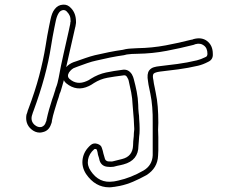

<svg xmlns="http://www.w3.org/2000/svg" viewBox="-20 -755 1040 821"><path d="M150 -188Q130 -188 113 -203Q87 -226 93 -264Q95 -269 96.5 -274Q98 -279 99 -283L101 -288Q130 -365 147.5 -431Q165 -497 175 -559Q178 -580 182 -601.5Q186 -623 190 -643L196 -672Q199 -686 203 -696.5Q207 -707 214 -716Q228 -734 249 -735Q269 -737 284 -720Q305 -698 305 -662V-657Q304 -653 303.5 -647.5Q303 -642 301 -636L297 -618Q289 -581 280 -543.5Q271 -506 263 -468Q276 -482 294 -489L306 -493Q326 -500 346 -507Q366 -514 386 -519Q416 -526 446 -532Q476 -538 505 -542L518 -545Q529 -547 540.5 -547.5Q552 -548 568 -549Q630 -550 688.5 -561Q747 -572 797 -585Q799 -585 800.5 -585.5Q802 -586 803 -586L808 -588Q842 -597 865 -580Q890 -561 890 -525Q892 -500 869 -490Q848 -479 827 -474Q784 -464 742.5 -458.5Q701 -453 665 -449Q643 -446 637 -440Q631 -433 636 -412L638 -398Q640 -388 642 -378.5Q644 -369 646 -358Q652 -330 654.5 -298.5Q657 -267 657 -230Q655 -200 657 -169V-133Q657 -123 657 -112Q657 -101 656 -90Q654 -36 606 -6Q577 10 549 22Q521 34 492 40Q486 41 480.5 42Q475 43 469 44H467Q462 45 457 45.5Q452 46 447 46Q387 46 348 -11Q328 -42 333.5 -76Q339 -110 368 -135Q380 -145 396 -140Q413 -135 416 -121Q418 -116 419.5 -110Q421 -104 422 -99Q424 -93 425.5 -87Q427 -81 429 -75Q431 -70 434.5 -68Q438 -66 441 -65Q446 -65 452 -64.5Q458 -64 462 -65Q469 -67 476 -68.5Q483 -70 490 -72L502 -75Q547 -86 549 -133Q549 -149 552 -173Q552 -179 552.5 -186Q553 -193 554 -201V-206Q553 -213 553 -224Q553 -235 552 -246Q551 -252 551 -258Q551 -264 550 -270Q549 -279 548.5 -288.5Q548 -298 547 -307Q546 -334 541 -360Q536 -386 530 -411Q529 -416 524 -424Q523 -427 519 -430.5Q515 -434 510 -433L503 -432Q470 -428 439.5 -422.5Q409 -417 382 -400Q369 -391 360 -387Q308 -362 263 -399Q256 -405 253 -412Q250 -401 247 -390.5Q244 -380 241 -370Q240 -366 238.5 -362Q237 -358 235 -354Q233 -346 230.5 -338Q228 -330 225 -322Q219 -302 212.5 -281Q206 -260 202 -239Q202 -236 201.5 -233.5Q201 -231 200 -228L199 -226Q190 -196 163 -190Q159 -189 156 -188.5Q153 -188 150 -188ZM251 -712H250Q239 -710 233 -702Q224 -690 219 -668L213 -639Q209 -619 205 -597.5Q201 -576 198 -556Q179 -432 123 -280L121 -275Q120 -271 118.5 -267Q117 -263 116 -259Q111 -236 128 -221Q142 -209 157 -212Q172 -217 176 -233L177 -235Q178 -237 178.5 -239Q179 -241 179 -243Q184 -266 190 -287.5Q196 -309 203 -330Q206 -338 208.5 -345.5Q211 -353 213 -360Q215 -365 216 -369Q217 -373 218 -377Q223 -389 226 -400.5Q229 -412 231 -423Q240 -473 251.5 -523.5Q263 -574 274 -623L278 -642Q281 -653 281 -660L282 -663Q282 -679 278 -688Q274 -697 267 -704Q261 -712 251 -712ZM387 -118Q384 -118 383 -117Q361 -98 356.5 -72.5Q352 -47 368 -24Q404 30 464 21H466Q471 20 476.5 19Q482 18 486 17Q513 11 539.5 0.5Q566 -10 594 -26Q631 -48 633 -91V-230Q634 -301 623 -354Q621 -364 619 -373.5Q617 -383 615 -393L613 -407Q607 -439 618 -454Q626 -464 638 -467.5Q650 -471 662 -472Q698 -476 739 -481.5Q780 -487 822 -497Q830 -499 839.5 -502.5Q849 -506 859 -511Q867 -514 867 -525Q867 -550 851 -561Q837 -572 815 -566L810 -564Q809 -563 807 -563Q805 -563 803 -562Q752 -549 692 -537.5Q632 -526 568 -525Q542 -525 522 -522L510 -519Q481 -515 451 -509Q421 -503 392 -496Q373 -492 353 -485Q333 -478 314 -471L301 -466Q287 -462 275 -445Q265 -428 278 -417Q309 -390 350 -408Q355 -410 359.5 -412.5Q364 -415 368 -418Q400 -438 433.5 -445Q467 -452 500 -456L507 -457Q530 -459 544 -437Q547 -431 549 -426.5Q551 -422 552 -417Q559 -391 564.5 -363.5Q570 -336 571 -307Q571 -299 571.5 -290Q572 -281 573 -272Q574 -266 574.5 -260Q575 -254 575 -248Q576 -236 576.5 -225Q577 -214 577 -207V-199Q577 -191 576.5 -184Q576 -177 575 -171Q574 -159 573.5 -150Q573 -141 572 -132Q572 -69 508 -52L496 -49Q489 -48 481.5 -46Q474 -44 466 -42Q459 -41 452 -41Q445 -41 438 -42Q414 -45 406 -68Q405 -74 403 -80.5Q401 -87 399 -93Q398 -99 397 -104.5Q396 -110 394 -115Q393 -116 392 -116.5Q391 -117 390 -118Z"/></svg>

Font: Shizuru
Style: Regular
Weight: 400
Version: Version 1.000